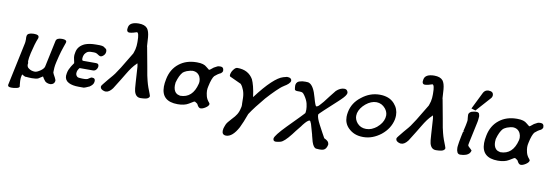

<svg xmlns="http://www.w3.org/2000/svg" viewBox="-64 -1187 5403 1882"><g transform="rotate(10 2637.5 -246.0)"><path d="M132 -405Q138 -433 194 -435Q197 -435 201 -435Q227 -435 238 -428.5Q249 -422 249 -409Q249 -405 248 -400Q235 -369 223.5 -330Q212 -291 201 -243Q189 -188 189 -163Q189 -149 193 -145Q191 -136 191 -128Q191 -102 211 -90Q236 -71 272 -71Q292 -71 327 -95Q358 -117 363 -139L419 -403Q426 -434 479 -434Q524 -434 524 -412Q524 -407 522 -401Q514 -379 506.5 -356.5Q499 -334 491 -309Q485 -289 478 -262Q471 -235 463 -200Q455 -165 453.5 -143Q452 -121 452 -107Q452 -100 452 -94Q454 -88 459.5 -76.5Q465 -65 475 -48Q480 -37 483 -30Q486 -23 486 -18Q486 -16 485 -13Q483 2 472 11.5Q461 21 443 23Q401 23 381 -4L384 -3Q376 -8 359 -39L315 -11Q294 -3 254 -3Q237 -3 223.5 -4Q210 -5 199 -6H187Q180 -9 172 -13Q164 -17 154 -23Q154 -20 152.5 -15Q151 -10 150 -7Q147 3 146.5 15.5Q146 28 146 43L150 91V87Q152 92 152 96Q152 114 112 119Q104 121 93.5 122Q83 123 73 123Q37 123 37 105Q37 103 37 101L128 -329Q130 -334 130 -343.5Q130 -353 131 -368Q130 -377 130 -385Q130 -389 130.5 -395.5Q131 -402 132 -405Z M605 -170Q607 -174 614.5 -186.5Q622 -199 637 -220Q636 -225 634.5 -234.5Q633 -244 629 -259Q625 -275 625 -291Q625 -293 625.5 -302.5Q626 -312 630 -330Q642 -391 708 -420Q752 -437 815 -437H853Q865 -437 875.5 -435Q886 -433 891 -431Q902 -424 909 -419Q916 -414 921 -410Q924 -405 925.5 -399.5Q927 -394 927 -389Q927 -384 926 -377Q922 -351 893 -334L876 -331Q865 -334 845 -348H846Q831 -358 811 -358Q792 -358 778.5 -357.5Q765 -357 757 -354Q738 -350 719 -323L720 -325Q717 -320 714.5 -313Q712 -306 710 -298Q708 -290 708 -282Q708 -275 709 -269Q710 -258 722 -258H849Q876 -258 876 -232Q876 -228 875 -222Q870 -199 850 -186L834 -182H698Q697 -180 695 -178Q694 -177 688 -169L689 -170Q678 -153 677 -143Q675 -135 675 -128Q675 -108 689 -95Q691 -93 698 -89Q711 -86 740 -85H754Q757 -85 760 -85Q779 -85 793 -90L812 -102L810 -101L827 -111H838Q866 -111 866 -83Q866 -77 864 -69Q860 -43 822 -19H820Q786 -3 772 0H721Q658 0 621 -19Q580 -40 580 -85Q580 -96 583 -110Q589 -145 606 -170Z M1095 -660Q1106 -712 1194 -713Q1254 -713 1280 -682Q1301 -655 1306 -596L1312 -503L1313 -505L1349 -310Q1357 -260 1364 -225.5Q1371 -191 1376 -174Q1384 -142 1395 -111Q1406 -80 1420 -46H1419Q1424 -37 1424 -30Q1424 -18 1407.5 -7.5Q1391 3 1338 4Q1336 4 1335 4Q1288 4 1273 -53Q1268 -69 1264 -137L1254 -294Q1251 -323 1246 -326L1239 -317Q1200 -281 1154 -203Q1140 -180 1116.5 -141Q1093 -102 1056 -44Q1023 0 990 0Q985 0 982.5 0Q980 0 975 -2L976 -1Q935 -12 935 -38Q935 -41 936 -45Q937 -50 951.5 -68Q966 -86 992 -118Q1018 -148 1033 -166Q1048 -184 1051 -189Q1074 -223 1096.5 -257.5Q1119 -292 1139 -328L1191 -414Q1193 -419 1196.5 -430Q1200 -441 1205 -458Q1209 -475 1210.5 -492Q1212 -509 1212 -524Q1212 -531 1212 -539Q1212 -623 1191 -626L1155 -615Q1144 -612 1136 -611Q1128 -610 1118 -609Q1092 -609 1092 -638Q1092 -648 1095 -660Z M1924 -1Q1910 -6 1897 -33Q1895 -38 1887.5 -42.5Q1880 -47 1868 -55L1867 -53L1861 -54Q1852 -50 1813 -25Q1772 0 1705 0Q1543 0 1543 -147Q1543 -181 1552 -223Q1572 -325 1646 -382Q1715 -436 1816 -437Q1821 -437 1825 -437Q1891 -437 1920 -409Q1934 -399 1941.5 -392Q1949 -385 1950 -385L1962 -391L1992 -415L2026 -433Q2034 -437 2056 -437Q2088 -437 2088 -402Q2088 -399 2088 -396Q2085 -384 2071 -373Q2055 -366 2039.5 -355.5Q2024 -345 2011 -333Q2001 -322 1990.5 -294.5Q1980 -267 1971 -223Q1966 -202 1966 -181Q1966 -159 1974 -127Q1982 -95 2008 -67L2006 -68Q2013 -62 2013 -55Q2013 -53 2012 -51Q2009 -35 1982 -17Q1954 1 1935 1Q1930 1 1926 0ZM1649 -206Q1647 -191 1647 -177Q1647 -132 1670 -107Q1673 -105 1678 -100.5Q1683 -96 1688 -94Q1696 -92 1704.5 -89Q1713 -86 1715 -86Q1839 -86 1875 -233Q1878 -246 1878 -259Q1878 -281 1868 -303Q1846 -347 1794 -348Q1776 -348 1735 -334H1736Q1725 -330 1716.5 -324.5Q1708 -319 1701 -314Q1669 -280 1649 -206Z M2380 -368Q2392 -343 2403 -300.5Q2414 -258 2422 -197Q2505 -307 2569 -367Q2633 -427 2678 -440L2685 -442Q2692 -444 2700.5 -446Q2709 -448 2715 -450Q2762 -450 2762 -418Q2762 -418 2762 -417Q2756 -388 2698 -355H2699Q2685 -347 2667 -331.5Q2649 -316 2628.5 -296Q2608 -276 2585 -252Q2562 -228 2540 -203Q2501 -157 2464 -109Q2427 -61 2404 -25Q2389 18 2374 53.5Q2359 89 2346 116Q2290 220 2227 221Q2186 221 2186 180Q2186 169 2189 156Q2191 148 2194.5 138.5Q2198 129 2203 116Q2208 104 2220 88.5Q2232 73 2251 53Q2269 35 2280.5 20Q2292 5 2299 -6Q2307 -19 2313 -34.5Q2319 -50 2323 -69Q2328 -83 2328 -102Q2328 -109 2327 -116L2326 -172Q2325 -212 2312.5 -246.5Q2300 -281 2280 -304Q2224 -329 2165 -357Q2161 -361 2161 -370Q2161 -375 2162 -381Q2164 -389 2168 -399.5Q2172 -410 2180 -421Q2201 -452 2221 -452Q2278 -452 2317 -430.5Q2356 -409 2380 -368Z M3048 -215Q3057 -215 3071 -226Q3076 -231 3088 -244.5Q3100 -258 3113 -273Q3137 -304 3161 -335.5Q3185 -367 3210 -397Q3249 -433 3288 -433Q3308 -433 3317 -421Q3326 -409 3326 -399Q3326 -391 3321 -381Q3315 -367 3295 -345.5Q3275 -324 3244 -296L3131 -192Q3080 -145 3080 -139Q3080 -137 3080 -136Q3080 -105 3114 -41L3130 -11Q3141 9 3152.5 31Q3164 53 3179 79Q3219 97 3225 117L3224 116Q3228 125 3228 133Q3228 136 3227 139Q3218 180 3191 190Q3178 195 3159 195Q3153 195 3147 195Q3130 195 3115 193Q3090 185 3073 133L3056 69L3057 70L3026 -39V-38Q3015 -67 3009 -67Q2989 -67 2947 -13Q2941 -5 2934 5Q2927 15 2917 26Q2906 40 2892 57Q2878 74 2864 94Q2831 136 2806 159Q2781 182 2765 186H2766Q2758 189 2746.5 191Q2735 193 2718 195Q2690 195 2690 171Q2690 169 2690 166Q2695 135 2795 32L2905 -80Q2925 -100 2937.5 -114Q2950 -128 2954 -132Q2957 -149 2957 -167Q2957 -191 2949.5 -224.5Q2942 -258 2915 -298Q2900 -320 2892 -324Q2883 -330 2861 -330H2842Q2812 -330 2812 -346Q2810 -356 2809.5 -364.5Q2809 -373 2809 -378Q2809 -383 2809 -387Q2815 -424 2856 -430H2858Q2860 -430 2862 -431H2860Q2862 -432 2866 -432Q2870 -432 2876 -434Q2883 -434 2887.5 -434Q2892 -434 2897 -435Q2912 -435 2923 -434Q2934 -433 2939 -430Q2986 -410 3016 -296Q3038 -215 3048 -215Z M3638 -436Q3641 -436 3644 -436Q3687 -436 3724 -422.5Q3761 -409 3789 -378Q3833 -329 3833 -264Q3833 -244 3829 -222Q3809 -129 3727 -63Q3687 -32 3643 -15.5Q3599 1 3552 1Q3504 1 3467.5 -13.5Q3431 -28 3402 -57Q3358 -101 3358 -166Q3358 -189 3363 -214Q3381 -309 3463 -371Q3543 -435 3638 -436ZM3452 -219Q3449 -205 3449 -192Q3449 -155 3476 -122Q3510 -82 3566 -82Q3595 -82 3620.5 -92.5Q3646 -103 3672 -123H3671Q3723 -166 3735 -220Q3738 -233 3738 -246Q3738 -282 3712 -314Q3676 -357 3623 -358Q3569 -358 3517 -315Q3492 -294 3475.5 -270Q3459 -246 3452 -219Z M4036 -660Q4047 -712 4135 -713Q4195 -713 4221 -682Q4242 -655 4247 -596L4253 -503L4254 -505L4290 -310Q4298 -260 4305 -225.5Q4312 -191 4317 -174Q4325 -142 4336 -111Q4347 -80 4361 -46H4360Q4365 -37 4365 -30Q4365 -18 4348.5 -7.5Q4332 3 4279 4Q4277 4 4276 4Q4229 4 4214 -53Q4209 -69 4205 -137L4195 -294Q4192 -323 4187 -326L4180 -317Q4141 -281 4095 -203Q4081 -180 4057.5 -141Q4034 -102 3997 -44Q3964 0 3931 0Q3926 0 3923.5 0Q3921 0 3916 -2L3917 -1Q3876 -12 3876 -38Q3876 -41 3877 -45Q3878 -50 3892.5 -68Q3907 -86 3933 -118Q3959 -148 3974 -166Q3989 -184 3992 -189Q4015 -223 4037.5 -257.5Q4060 -292 4080 -328L4132 -414Q4134 -419 4137.5 -430Q4141 -441 4146 -458Q4150 -475 4151.5 -492Q4153 -509 4153 -524Q4153 -531 4153 -539Q4153 -623 4132 -626L4096 -615Q4085 -612 4077 -611Q4069 -610 4059 -609Q4033 -609 4033 -638Q4033 -648 4036 -660Z M4634 -631Q4650 -659 4682 -661Q4733 -661 4733 -623Q4733 -620 4733 -617Q4731 -605 4724 -595L4591 -446L4549 -459ZM4580 -103Q4581 -96 4585.5 -89.5Q4590 -83 4597 -78L4609 -67Q4611 -64 4614 -61.5Q4617 -59 4622 -53Q4615 -18 4578 -4Q4560 2 4545.5 4Q4531 6 4520 6Q4519 6 4518 6Q4498 6 4489 -11.5Q4480 -29 4480 -56Q4480 -64 4481 -73Q4483 -90 4487 -115.5Q4491 -141 4498 -173L4508 -220H4525Q4519 -220 4514.5 -222Q4510 -224 4510 -227Q4510 -227 4510 -228Q4512 -234 4513.5 -243.5Q4515 -253 4519 -267Q4521 -274 4523 -284.5Q4525 -295 4527 -305.5Q4529 -316 4530.5 -325.5Q4532 -335 4532 -340Q4530 -347 4530 -358Q4530 -369 4528 -383V-397Q4532 -417 4558 -428L4582 -433Q4588 -434 4593.5 -434.5Q4599 -435 4604 -435Q4621 -435 4630 -424L4633 -415Q4633 -412 4634.5 -406.5Q4636 -401 4637 -401Q4637 -395 4636 -382.5Q4635 -370 4633 -353Q4632 -348 4630.5 -339Q4629 -330 4627 -322L4587 -135Q4585 -123 4583 -114.5Q4581 -106 4581 -101Z M5111 -1Q5097 -6 5084 -33Q5082 -38 5074.5 -42.5Q5067 -47 5055 -55L5054 -53L5048 -54Q5039 -50 5000 -25Q4959 0 4892 0Q4730 0 4730 -147Q4730 -181 4739 -223Q4759 -325 4833 -382Q4902 -436 5003 -437Q5008 -437 5012 -437Q5078 -437 5107 -409Q5121 -399 5128.5 -392Q5136 -385 5137 -385L5149 -391L5179 -415L5213 -433Q5221 -437 5243 -437Q5275 -437 5275 -402Q5275 -399 5275 -396Q5272 -384 5258 -373Q5242 -366 5226.5 -355.5Q5211 -345 5198 -333Q5188 -322 5177.5 -294.5Q5167 -267 5158 -223Q5153 -202 5153 -181Q5153 -159 5161 -127Q5169 -95 5195 -67L5193 -68Q5200 -62 5200 -55Q5200 -53 5199 -51Q5196 -35 5169 -17Q5141 1 5122 1Q5117 1 5113 0ZM4836 -206Q4834 -191 4834 -177Q4834 -132 4857 -107Q4860 -105 4865 -100.5Q4870 -96 4875 -94Q4883 -92 4891.5 -89Q4900 -86 4902 -86Q5026 -86 5062 -233Q5065 -246 5065 -259Q5065 -281 5055 -303Q5033 -347 4981 -348Q4963 -348 4922 -334H4923Q4912 -330 4903.5 -324.5Q4895 -319 4888 -314Q4856 -280 4836 -206Z"/></g></svg>

Font: New Athena Unicode
Style: Bold Italic
Weight: 700
Designer: J. Rusten 1997; rev. by R. Hancock 2001, 2002, rev. by D. Mastronarde 2002-2021
Foundry: Society for Classical Studies (formerly American Philological Association)
Version: Version 5.008